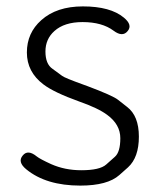

<svg xmlns="http://www.w3.org/2000/svg" viewBox="-20 -567 492 600"><path d="M231 13Q124 13 62 -38Q34 -61 51 -81Q67 -101 95 -78Q105 -70 140 -54Q183 -35 234 -35Q292 -35 312 -53Q325 -65 339 -77Q356 -92 356 -135Q356 -178 315 -208Q287 -229 227 -250Q149 -278 116 -303Q64 -342 64 -403Q64 -464 109 -504Q157 -547 239 -547Q325 -547 367 -512Q395 -489 379 -470Q363 -450 335 -471Q299 -498 238 -498Q181 -498 150 -470Q122 -445 122 -406Q122 -367 144 -352Q159 -341 174 -330Q181 -324 242 -302L253 -298Q333 -268 349 -255Q363 -244 377 -233Q414 -205 414 -140Q414 -75 380 -44Q367 -32 353 -20Q316 13 231 13Z"/></svg>

Font: Resource Han Rounded CN Light
Style: Regular
Weight: 300
Designer: Cyano Hao (round all glyphs); Ryoko NISHIZUKA 西塚涼子 (kana, bopomofo & ideographs); Paul D. Hunt (Latin, Greek & Cyrillic)
Foundry: Cyano Hao
Version: 0.990